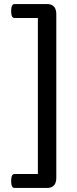

<svg xmlns="http://www.w3.org/2000/svg" viewBox="-20 -750 378 948"><path d="M258 128Q258 178 212 178H52Q35 178 35 144Q35 109 52 109H167V-661H52Q35 -661 35 -695Q35 -730 52 -730H212Q258 -730 258 -680Z"/></svg>

Font: Marmelad
Style: Regular
Weight: 400
Designer: Manvel Shmavonyan
Foundry: Cyreal
Version: Version 1.001;PS 001.001;hotconv 1.0.88;makeotf.lib2.5.64775